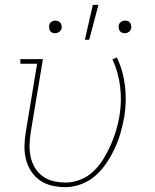

<svg xmlns="http://www.w3.org/2000/svg" viewBox="-20 -764 640 792"><path d="M250 8Q221 8 193.5 1.5Q166 -5 144 -20.5Q122 -36 107.5 -59Q93 -82 86.5 -109Q80 -136 81 -165Q82 -194 87 -223L133 -501H64V-520H157L107 -220Q103 -194 102 -168.5Q101 -143 106 -118.5Q111 -94 123.5 -73Q136 -52 155.5 -37.5Q175 -23 200 -17Q225 -11 251 -11Q281 -11 311.5 -23Q342 -35 366 -58Q390 -81 407 -109Q424 -137 437 -166.5Q450 -196 459 -226Q468 -256 473 -287Q483 -348 475.5 -407.5Q468 -467 444 -519L462 -527Q488 -473 495.5 -410.5Q503 -348 493 -284Q487 -251 478 -218.5Q469 -186 454.5 -154.5Q440 -123 420.5 -93.5Q401 -64 375 -40.5Q349 -17 315.5 -4.5Q282 8 250 8ZM495 -627Q489 -627 483.5 -629Q478 -631 474.5 -636Q471 -641 470 -647Q469 -653 470 -659Q471 -668 479 -673.5Q487 -679 495 -679Q502 -679 507.5 -677Q513 -675 516.5 -670Q520 -665 521 -659Q522 -653 521 -647Q519 -638 511.5 -632.5Q504 -627 495 -627ZM208 -627Q201 -627 195.5 -629Q190 -631 187 -636Q184 -641 183 -647Q182 -653 183 -659Q184 -668 191.5 -673.5Q199 -679 208 -679Q214 -679 219.5 -677Q225 -675 229 -670Q233 -665 234 -659Q235 -653 234 -647Q232 -638 224 -632.5Q216 -627 208 -627ZM330 -600 363 -744H386L348 -600Z"/></svg>

Font: Iosevka HT Thin Extended
Style: Italic
Weight: 100
Width: 7
Italic angle: -9°
Monospace: yes
Designer: Belleve Invis
Foundry: Belleve Invis
Version: Version 32.3.0; ttfautohint (v1.8.4)